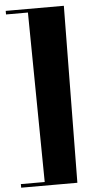

<svg xmlns="http://www.w3.org/2000/svg" viewBox="-60 -823 502 964"><g transform="rotate(-5 191.0 -340.5)"><path d="M6.8 -786.1H299.8L290 105H6.8V86.9H127L117.2 -768.1H6.8Z"/></g></svg>

Font: Purple Purse
Style: Regular
Weight: 400
Designer: Astigmatic (AOETI)
Foundry: Astigmatic (AOETI)
Version: Version 1.000